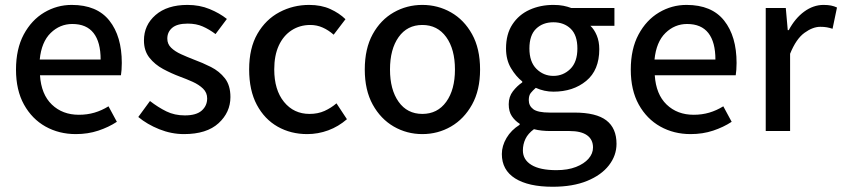

<svg xmlns="http://www.w3.org/2000/svg" viewBox="-20 -520 3342 762"><path d="M280.8 12.2Q214.4 12.2 160.6 -17.8Q106.9 -47.9 75.2 -105Q43.5 -162.1 43.5 -243.7Q43.5 -325.7 74.2 -383.1Q105 -440.4 155.5 -470.5Q206.1 -500.5 264.6 -500.5Q364.7 -500.5 414.1 -438.2Q463.4 -376 463.4 -270Q463.4 -255.9 462.4 -242.9Q461.4 -230 460 -221.2H138.7Q143.6 -145.5 185.8 -105Q228 -64.5 293 -64.5Q326.2 -64.5 355 -73Q383.8 -81.5 410.6 -98.1L443.8 -36.6Q411.1 -15.1 370.1 -1.5Q329.1 12.2 280.8 12.2ZM137.7 -283.7H379.4Q379.4 -353 351.3 -388.9Q323.2 -424.8 267.1 -424.8Q217.8 -424.8 181.2 -389.2Q144.5 -353.5 137.7 -283.7Z M710.4 12.2Q660.2 12.2 612.1 -7.1Q564 -26.4 528.8 -55.7L575.2 -119.1Q607.9 -93.8 640.4 -77.9Q672.9 -62 713.4 -62Q759.3 -62 780.8 -81.3Q802.2 -100.6 802.2 -129.4Q802.2 -152.3 785.9 -168.2Q769.5 -184.1 744.6 -195.3Q719.7 -206.5 692.9 -216.3Q660.2 -228.5 627.4 -246.1Q594.7 -263.7 573 -291Q551.3 -318.4 551.3 -359.4Q551.3 -420.4 597.4 -460.4Q643.6 -500.5 724.1 -500.5Q772 -500.5 811.8 -484.1Q851.6 -467.8 880.4 -444.8L835.4 -384.8Q810.1 -403.8 784.4 -415Q758.8 -426.3 725.1 -426.3Q683.1 -426.3 663.6 -409.7Q644 -393.1 644 -366.7Q644 -345.2 659.2 -330.6Q674.3 -315.9 698.5 -304.9Q722.7 -293.9 749 -283.7Q783.7 -271 817.1 -254.2Q850.6 -237.3 872.6 -209.2Q894.5 -181.2 894.5 -134.8Q894.5 -74.2 847.4 -31Q800.3 12.2 710.4 12.2Z M1199.2 12.2Q1134.3 12.2 1082 -17.3Q1029.8 -46.9 999.3 -104Q968.8 -161.1 968.8 -244.6Q968.8 -329.1 1001.7 -386Q1034.7 -442.9 1089.1 -471.7Q1143.6 -500.5 1207 -500.5Q1254.9 -500.5 1290.8 -484.1Q1326.7 -467.8 1351.1 -443.8L1304.2 -382.3Q1283.7 -400.4 1260.7 -410.6Q1237.8 -420.9 1211.4 -420.9Q1169.9 -420.9 1137.2 -399.7Q1104.5 -378.4 1086.4 -339.1Q1068.4 -299.8 1068.4 -244.6Q1068.4 -163.1 1107.2 -115.5Q1146 -67.9 1208.5 -67.9Q1241.7 -67.9 1268.1 -79.8Q1294.4 -91.8 1315.4 -109.9L1356.9 -46.9Q1323.2 -17.6 1282.7 -2.7Q1242.2 12.2 1199.2 12.2Z M1656.2 12.2Q1594.7 12.2 1542.7 -17.8Q1490.7 -47.9 1459.2 -105Q1427.7 -162.1 1427.7 -244.1Q1427.7 -327.1 1459.2 -384.3Q1490.7 -441.4 1542.7 -470.9Q1594.7 -500.5 1656.2 -500.5Q1717.8 -500.5 1769.8 -470.9Q1821.8 -441.4 1853.5 -384.3Q1885.3 -327.1 1885.3 -244.1Q1885.3 -162.1 1853.5 -105Q1821.8 -47.9 1769.8 -17.8Q1717.8 12.2 1656.2 12.2ZM1656.2 -67.9Q1716.3 -67.9 1751 -116Q1785.6 -164.1 1785.6 -244.1Q1785.6 -324.7 1751 -372.8Q1716.3 -420.9 1656.2 -420.9Q1596.2 -420.9 1562 -372.8Q1527.8 -324.7 1527.8 -244.1Q1527.8 -164.1 1562 -116Q1596.2 -67.9 1656.2 -67.9Z M2173.3 221.2Q2077.1 221.2 2024.4 188Q1971.7 154.8 1971.7 91.3Q1971.7 59.1 1990.2 27.6Q2008.8 -3.9 2042.5 -24.9V-28.8Q2023.9 -40.5 2011.5 -58.8Q1999 -77.1 1999 -106.4Q1999 -136.2 2015.6 -157.7Q2032.2 -179.2 2052.7 -192.9V-196.8Q2027.8 -216.3 2008.1 -249.3Q1988.3 -282.2 1988.3 -327.6Q1988.3 -384.8 2013.7 -423.3Q2039.1 -461.9 2081.8 -481.2Q2124.5 -500.5 2176.3 -500.5Q2199.2 -500.5 2216.1 -497.1Q2232.9 -493.7 2247.1 -488.3H2418.5V-417.5H2323.2Q2338.4 -403.3 2348.4 -379.4Q2358.4 -355.5 2358.4 -324.7Q2358.4 -241.7 2306.6 -199Q2254.9 -156.2 2176.3 -156.2Q2140.1 -156.2 2106.4 -171.4Q2094.2 -160.6 2086.4 -150.9Q2078.6 -141.1 2078.6 -122.6Q2078.6 -100.1 2096.4 -86.7Q2114.3 -73.2 2161.6 -73.2H2259.3Q2346.2 -73.2 2386.5 -42.2Q2426.8 -11.2 2426.8 50.8Q2426.8 97.2 2396.7 136Q2366.7 174.8 2310.1 198Q2253.4 221.2 2173.3 221.2ZM2188.5 155.3Q2233.4 155.3 2265.9 142.6Q2298.3 129.9 2315.9 109.6Q2333.5 89.4 2333.5 65.4Q2333.5 33.7 2309.8 16.8Q2286.1 0 2240.2 0H2163.6Q2147 0 2130.6 -1.7Q2114.3 -3.4 2099.1 -7.3Q2075.7 9.8 2065.4 31.2Q2055.2 52.7 2055.2 77.1Q2055.2 113.8 2089.1 134.5Q2123 155.3 2188.5 155.3ZM2176.3 -218.8Q2215.3 -218.8 2243.4 -246.3Q2271.5 -273.9 2271.5 -327.6Q2271.5 -380.4 2244.9 -406Q2218.3 -431.6 2176.3 -431.6Q2134.3 -431.6 2107.7 -406Q2081.1 -380.4 2081.1 -327.6Q2081.1 -274.4 2109.1 -246.6Q2137.2 -218.8 2176.3 -218.8Z M2720.7 12.2Q2654.3 12.2 2600.6 -17.8Q2546.9 -47.9 2515.1 -105Q2483.4 -162.1 2483.4 -243.7Q2483.4 -325.7 2514.2 -383.1Q2544.9 -440.4 2595.5 -470.5Q2646 -500.5 2704.6 -500.5Q2804.7 -500.5 2854 -438.2Q2903.3 -376 2903.3 -270Q2903.3 -255.9 2902.3 -242.9Q2901.4 -230 2899.9 -221.2H2578.6Q2583.5 -145.5 2625.7 -105Q2668 -64.5 2732.9 -64.5Q2766.1 -64.5 2794.9 -73Q2823.7 -81.5 2850.6 -98.1L2883.8 -36.6Q2851.1 -15.1 2810.1 -1.5Q2769 12.2 2720.7 12.2ZM2577.6 -283.7H2819.3Q2819.3 -353 2791.3 -388.9Q2763.2 -424.8 2707 -424.8Q2657.7 -424.8 2621.1 -389.2Q2584.5 -353.5 2577.6 -283.7Z M3019 0V-488.3H3098.6L3106.4 -400.4H3110.4Q3135.3 -447.3 3171.6 -473.9Q3208 -500.5 3248.5 -500.5Q3265.6 -500.5 3278.1 -498Q3290.5 -495.6 3301.8 -490.2L3284.2 -405.8Q3272 -409.7 3261.5 -411.6Q3251 -413.6 3235.4 -413.6Q3205.6 -413.6 3172.6 -389.6Q3139.6 -365.7 3115.7 -306.6V0Z"/></svg>

Font: Varta Light SemiBold
Style: Regular
Weight: 600
Version: Version 1.004